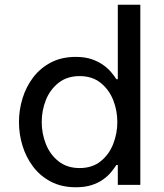

<svg xmlns="http://www.w3.org/2000/svg" viewBox="-20 -780 692 810"><path d="M300 10Q240 10 195 -13.5Q150 -37 120 -76.5Q90 -116 75 -165Q60 -214 60 -265Q60 -316 75 -365Q90 -414 120 -453.5Q150 -493 195 -516.5Q240 -540 300 -540Q338 -540 366 -530.5Q394 -521 414.5 -506.5Q435 -492 448.5 -476Q462 -460 471 -446H477V-760H572V0H477V-84H471Q462 -70 448.5 -53.5Q435 -37 414.5 -22.5Q394 -8 366 1Q338 10 300 10ZM316 -71Q369 -71 404.5 -99.5Q440 -128 457.5 -172.5Q475 -217 475 -265Q475 -314 457.5 -358Q440 -402 404.5 -430.5Q369 -459 316 -459Q263 -459 227 -430.5Q191 -402 173.5 -358Q156 -314 156 -265Q156 -217 173.5 -172.5Q191 -128 227 -99.5Q263 -71 316 -71Z"/></svg>

Font: Be Vietnam Pro Variable Thin
Style: Regular
Weight: 100
Designer: Lam Bao, Tony Le, Vietanh Nguyen
Foundry: Yellow Type Foundry
Version: Version 1.002